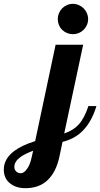

<svg xmlns="http://www.w3.org/2000/svg" viewBox="-222 -734 524 1004"><path d="M103 -578.1Q92.3 -588.4 86.2 -603Q80.1 -617.7 80.1 -633.8Q80.1 -649.9 86.2 -664.8Q92.3 -679.7 103 -690.4Q113.8 -701.2 128.4 -707.5Q143.1 -713.9 159.2 -713.9Q175.3 -713.9 189.9 -707.5Q204.6 -701.2 215.3 -690.4Q226.1 -679.7 232.4 -664.8Q238.8 -649.9 238.8 -633.8Q238.8 -617.7 232.4 -603.3Q226.1 -588.9 215.3 -578.1Q204.6 -567.4 189.9 -561.3Q175.3 -555.2 159.2 -555.2Q143.1 -555.2 128.4 -561.3Q113.8 -567.4 103 -578.1ZM-168.5 225.6Q-184.6 213.4 -193.4 195.1Q-202.1 176.8 -202.1 152.8Q-202.1 96.7 -148.4 56.2Q-108.9 25.9 -38.1 3.9L68.8 -500H212.9L113.8 -36.1Q161.1 -51.8 189.5 -83Q219.7 -116.2 240.2 -179.2H282.2Q255.4 -90.3 202.1 -42Q162.6 -6.3 105 7.8L89.8 80.1Q70.8 175.3 14.2 218.8Q-27.3 250 -89.8 250Q-137.2 250 -168.5 225.6ZM-81.1 149.9Q-64.5 128.4 -55.2 83L-48.8 54.2Q-95.2 71.8 -117.2 88.9Q-147 111.3 -147 139.2Q-147 152.3 -138.7 161.1Q-128.9 171.9 -112.8 171.9Q-97.2 171.9 -81.1 149.9Z"/></svg>

Font: Pattaya
Style: Regular
Weight: 400
Designer: Pablo Impallari / Thai characters Designed by Thanarat Vachiruckul and Suppakit Chalermlarp
Foundry: Pablo Impallari
Version: Version 2.001